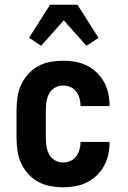

<svg xmlns="http://www.w3.org/2000/svg" viewBox="-20 -785 540 813"><path d="M247 8Q220 8 193 3Q166 -2 142 -15Q118 -28 99.5 -48.5Q81 -69 69.5 -94Q58 -119 54 -146Q50 -173 50 -200V-320Q50 -347 54 -374Q58 -401 69.5 -426Q81 -451 99.5 -471.5Q118 -492 142 -505Q166 -518 193 -523Q220 -528 247 -528Q273 -528 298.5 -523.5Q324 -519 347.5 -507.5Q371 -496 389.5 -478Q408 -460 420.5 -437.5Q433 -415 438.5 -389.5Q444 -364 444 -338V-336H321V-337Q321 -353 316.5 -369Q312 -385 302.5 -397.5Q293 -410 278 -416.5Q263 -423 247 -423Q229 -423 213 -414Q197 -405 188.5 -389.5Q180 -374 177 -356Q174 -338 174 -320V-200Q174 -182 177 -164Q180 -146 188.5 -130.5Q197 -115 213 -106Q229 -97 247 -97Q263 -97 278 -103.5Q293 -110 302.5 -122.5Q312 -135 316.5 -151Q321 -167 321 -183V-184H444V-182Q444 -156 438.5 -130.5Q433 -105 420.5 -82.5Q408 -60 389.5 -42Q371 -24 347.5 -12.5Q324 -1 298.5 3.5Q273 8 247 8ZM346 -591 250 -699 154 -591 103 -625 192 -765H308L397 -625Q384 -616 371.5 -607.5Q359 -599 346 -591Z"/></svg>

Font: Iosevka Curly Extrabold
Style: Regular
Weight: 800
Monospace: yes
Designer: Belleve Invis
Foundry: Belleve Invis
Version: Version 22.1.2; ttfautohint (v1.8.4)